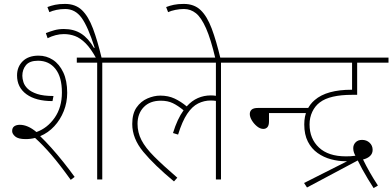

<svg xmlns="http://www.w3.org/2000/svg" viewBox="-20 -916 2003 980"><path d="M111 -206Q73 -206 57.5 -219.5Q42 -233 42 -247Q42 -264 53 -271.5Q64 -279 81 -279Q122 -279 166 -242Q222 -262 259 -315Q296 -368 296 -444Q296 -523 263 -564.5Q230 -606 174 -606Q131 -606 112.5 -583.5Q94 -561 94 -529Q94 -515 99.5 -497Q105 -479 121.5 -463Q138 -447 169.5 -436.5Q201 -426 253 -426L248 -400Q163 -400 115 -435Q67 -470 67 -531Q67 -575 96 -603.5Q125 -632 177 -632Q217 -632 250 -610.5Q283 -589 303 -546.5Q323 -504 323 -442Q323 -393 305.5 -349Q288 -305 257 -271.5Q226 -238 185 -221Q211 -196 242 -161.5Q273 -127 304 -88Q335 -49 361 -13L341 2Q285 -76 242.5 -125.5Q200 -175 159 -212Q136 -206 111 -206ZM502 -596V0H476V-596H372V-622H617V-596Z M473 -615Q444 -668 417 -695Q390 -722 363 -732Q336 -742 306 -742Q285 -742 264 -736.5Q243 -731 223 -721L214 -747Q234 -755 256.5 -761.5Q279 -768 306 -768Q357 -768 394 -744.5Q431 -721 460 -671L463 -673Q429 -780 396.5 -825Q364 -870 313 -870Q289 -870 268 -865.5Q247 -861 232 -854L222 -880Q240 -887 261 -891.5Q282 -896 312 -896Q365 -896 398 -864.5Q431 -833 454.5 -770.5Q478 -708 500 -615Z M602 -596V-622H1223V-596H1108V0H1082V-401Q1071 -403 1055 -403Q1022 -403 991.5 -388Q961 -373 935.5 -335Q910 -297 889 -229L863 -237Q885 -309 917 -353Q888 -377 862 -389.5Q836 -402 801 -402Q745 -402 713.5 -369Q682 -336 682 -284Q682 -240 702 -201Q722 -162 767 -117Q812 -72 885 -9L868 10Q768 -73 711.5 -141Q655 -209 655 -283Q655 -336 677 -367.5Q699 -399 732.5 -413.5Q766 -428 798 -428Q839 -428 871 -413Q903 -398 933 -373Q959 -402 990 -415.5Q1021 -429 1056 -429Q1070 -429 1082 -427V-596Z M1080 -615Q1056 -717 1031.5 -772Q1007 -827 980 -848.5Q953 -870 919 -870Q897 -870 875 -865.5Q853 -861 838 -854L828 -880Q846 -887 867 -891.5Q888 -896 918 -896Q971 -896 1004 -864.5Q1037 -833 1060.5 -770.5Q1084 -708 1106 -615Z M1208 -622H1534V-596H1208ZM1353 -339V-297Q1353 -276 1345 -267Q1337 -258 1324 -258Q1308 -258 1292 -271Q1276 -284 1265.5 -301.5Q1255 -319 1255 -334Q1255 -348 1264.5 -356.5Q1274 -365 1297 -365H1569V-339Z M1532 18 1752 -93Q1749 -93 1744 -93Q1707 -93 1669.5 -103Q1632 -113 1601 -135Q1570 -157 1551.5 -193Q1533 -229 1533 -281Q1533 -323 1547.5 -354Q1562 -385 1586 -405Q1617 -432 1664.5 -445Q1712 -458 1774 -458H1777V-596H1479V-622H1963V-596H1803V-432H1777Q1721 -432 1679.5 -422.5Q1638 -413 1612 -393Q1588 -375 1574 -345.5Q1560 -316 1560 -281Q1560 -208 1608 -163Q1656 -118 1745 -118Q1756 -118 1768.5 -118.5Q1781 -119 1794 -121Q1789 -130 1786 -139.5Q1783 -149 1783 -160Q1783 -177 1795 -189.5Q1807 -202 1828 -202Q1851 -202 1866.5 -187.5Q1882 -173 1882 -151Q1882 -132 1868.5 -119.5Q1855 -107 1833 -102Q1865 -36 1909 31L1887 44Q1874 24 1858.5 -1.5Q1843 -27 1829 -52.5Q1815 -78 1806 -97L1547 41Z"/></svg>

Font: Noto Sans Thin
Style: Regular
Weight: 100
Designer: Monotype Design Team
Foundry: Monotype Imaging Inc.
Version: Version 2.007